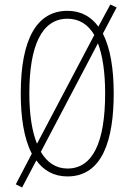

<svg xmlns="http://www.w3.org/2000/svg" viewBox="-20 -772 580 851"><path d="M484 -358C484 -467 469 -559 436 -623L497 -739L469 -752L416 -654C384 -698 339 -724 279 -724C145 -724 72 -602 72 -358C72 -256 85 -160 121 -91L50 45L78 59L141 -61C173 -17 218 10 279 10C436 10 484 -156 484 -358ZM110 -358C110 -569 165 -689 279 -689C331 -689 370 -664 398 -617L144 -135C122 -189 110 -264 110 -358ZM446 -358C446 -141 391 -25 279 -25C229 -25 189 -51 161 -99L414 -580C435 -526 446 -451 446 -358Z"/></svg>

Font: Noto Sans ExtraCondensed ExtraLight
Style: Regular
Weight: 200
Width: 2
Designer: Monotype Design Team
Foundry: Monotype Imaging Inc.
Version: Version 2.013